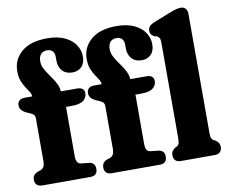

<svg xmlns="http://www.w3.org/2000/svg" viewBox="-81 -851 1131 952"><g transform="rotate(-10 484.5 -374.5)"><path d="M240.7 -116.8Q240.7 -96.9 246.1 -86.3Q251.6 -75.7 265.1 -74.2L302.7 -70.2Q320.1 -68.5 327.8 -59.2Q335.5 -49.9 335.5 -35Q335.5 0 299.5 0H56.8Q40.1 0 30.4 -9Q20.8 -18.1 20.8 -34.2Q20.8 -48.7 27.5 -57.3Q34.2 -66 48 -71.4L59.7 -75Q71.1 -78.7 77.4 -88.6Q83.7 -98.5 83.7 -118.4V-331.9Q83.7 -344.3 78.4 -350.7Q73.1 -357.1 57.1 -364.1L44.6 -369.2Q25.9 -378 18 -388.1Q10 -398.1 10 -411.7Q10 -426 19.3 -434.7Q28.6 -443.4 45.3 -443.4H126.3L84.9 -422.6V-439.9Q84.9 -454.6 77.1 -467.1Q69.2 -479.6 59.1 -494.4Q49 -509.1 41.2 -529.3Q33.3 -549.5 33.3 -579.6Q33.3 -637.6 78 -676Q122.8 -714.4 206.4 -714.4Q258.7 -714.4 294.3 -697.9Q330 -681.3 348.2 -654.2Q366.4 -627 366.4 -595.3Q366.4 -561.5 348.4 -543.6Q330.5 -525.7 302.5 -525.7Q270.2 -525.7 251.8 -545.4Q233.5 -565.1 233.5 -598.7V-616.8Q233.5 -635.5 223.9 -645.6Q214.4 -655.7 196.3 -655.7Q175.2 -655.7 164.5 -642.7Q153.9 -629.6 153.9 -607.1Q153.9 -590.3 161.4 -574.1Q169 -558 180 -542.2Q191.1 -526.4 202.1 -510.2Q213.2 -494.1 220.7 -477.1Q228.3 -460.2 228.3 -442.1V-412.9L203.7 -443.4H310.8Q328.2 -443.4 337.5 -435.7Q346.9 -428 346.9 -413.5Q346.9 -391.7 329 -377.4Q311.1 -363.1 270.2 -363.1H240.7ZM590.2 -116.8Q590.2 -96.9 595.6 -86.3Q601.1 -75.7 614.6 -74.2L652.2 -70.2Q669.6 -68.5 677.3 -59.2Q685 -49.9 685 -35Q685 0 649 0H406.3Q389.6 0 379.9 -9Q370.3 -18.1 370.3 -34.2Q370.3 -48.7 377 -57.3Q383.7 -66 397.5 -71.4L409.2 -75Q420.6 -78.7 426.9 -88.6Q433.2 -98.5 433.2 -118.4V-331.9Q433.2 -344.3 427.9 -350.7Q422.6 -357.1 406.6 -364.1L394.1 -369.2Q375.4 -378 367.4 -388.1Q359.5 -398.1 359.5 -411.7Q359.5 -426 368.8 -434.7Q378.1 -443.4 394.8 -443.4H475.8L434.4 -422.6V-439.9Q434.4 -454.6 426.5 -467.1Q418.7 -479.6 408.6 -494.4Q398.5 -509.1 390.6 -529.3Q382.8 -549.5 382.8 -579.6Q382.8 -637.6 427.5 -676Q472.3 -714.4 555.9 -714.4Q608.2 -714.4 643.8 -697.9Q679.5 -681.3 697.7 -654.2Q715.9 -627 715.9 -595.3Q715.9 -561.5 697.9 -543.6Q680 -525.7 652 -525.7Q619.7 -525.7 601.3 -545.4Q583 -565.1 583 -598.7V-616.8Q583 -635.5 573.4 -645.6Q563.9 -655.7 545.8 -655.7Q524.7 -655.7 514 -642.7Q503.4 -629.6 503.4 -607.1Q503.4 -590.3 510.9 -574.1Q518.5 -558 529.5 -542.2Q540.6 -526.4 551.6 -510.2Q562.7 -494.1 570.2 -477.1Q577.8 -460.2 577.8 -442.1V-412.9L553.2 -443.4H660.3Q677.7 -443.4 687 -435.7Q696.4 -428 696.4 -413.5Q696.4 -391.7 678.5 -377.4Q660.6 -363.1 619.7 -363.1H590.2ZM918.6 -711.8V-116.8Q918.6 -94.9 921.9 -86.6Q925.2 -78.3 932.6 -74.2L941.9 -69.8Q951.7 -62.8 956.8 -54.7Q961.9 -46.7 961.9 -34.2Q961.9 -18.1 952.2 -9Q942.6 0 925.9 0H754.3Q737.6 0 727.9 -9Q718.3 -18.1 718.3 -34.2Q718.3 -46.7 723.4 -54.7Q728.5 -62.8 738.3 -69.8L747.6 -74.2Q755 -78.3 758.3 -86.6Q761.6 -94.9 761.6 -116.8V-592.6Q761.6 -610.5 757.7 -617.9Q753.9 -625.2 745 -629.6L732.9 -632Q721.7 -638.4 717 -645.4Q712.4 -652.4 712.4 -663.2Q712.4 -675.6 719.8 -684.6Q727.2 -693.6 746 -701.2L827.1 -733.2Q849.6 -742.2 862.2 -745.4Q874.9 -748.6 885.7 -748.6Q902 -748.6 910.3 -738.4Q918.6 -728.3 918.6 -711.8Z"/></g></svg>

Font: Fraunces 144pt S100 Black
Style: Regular
Weight: 900
Version: Version 1.000